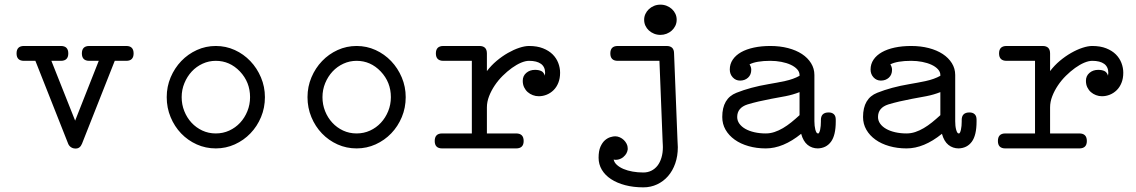

<svg xmlns="http://www.w3.org/2000/svg" viewBox="-20 -618 4856 821"><path d="M82.5 -357.9Q50.8 -357.9 50.8 -389.6Q50.8 -421.4 82.5 -421.4H240.2Q272 -421.4 272 -389.6Q272 -357.9 240.2 -357.9H199.7L301.3 -102.1L402.3 -357.9H361.8Q330.1 -357.9 330.1 -389.6Q330.1 -421.4 361.8 -421.4H520Q551.3 -421.4 551.3 -389.6Q551.3 -357.9 520 -357.9H470.7L330.6 -3.4Q322.3 17.1 304.2 17.1Q293.5 17.6 284.4 12Q275.4 6.3 271.5 -3.4L131.3 -357.9Z M902.8 -421.4Q945.8 -421.4 983.9 -404.1Q1022 -386.7 1050.5 -356.7Q1079.1 -326.7 1095.9 -286.9Q1112.8 -247.1 1112.8 -202.6Q1112.8 -157.2 1096.2 -117.4Q1079.6 -77.6 1051 -47.9Q1022.5 -18.1 984.1 -0.7Q945.8 16.6 902.8 16.6Q859.4 16.6 821.3 -0.5Q783.2 -17.6 754.6 -47.4Q726.1 -77.1 709.5 -117.2Q692.9 -157.2 692.9 -202.6Q692.9 -247.6 709.7 -287.4Q726.6 -327.1 755.1 -356.9Q783.7 -386.7 821.8 -404.1Q859.9 -421.4 902.8 -421.4ZM1005.9 -312.5Q962.4 -357.9 902.8 -357.9Q873 -357.9 846.4 -345.7Q819.8 -333.5 800 -312.3Q780.3 -291 768.6 -262.7Q756.8 -234.4 756.8 -202.6Q756.8 -170.9 768.1 -142.8Q779.3 -114.7 798.8 -93.5Q818.4 -72.3 845 -59.8Q871.6 -47.4 902.8 -47.4Q933.6 -47.4 960.2 -59.6Q986.8 -71.8 1006.6 -93Q1026.4 -114.3 1037.8 -142.6Q1049.3 -170.9 1049.3 -202.6Q1049.3 -266.6 1005.9 -312.5Z M1504.9 -421.4Q1547.9 -421.4 1585.9 -404.1Q1624 -386.7 1652.6 -356.7Q1681.2 -326.7 1698 -286.9Q1714.8 -247.1 1714.8 -202.6Q1714.8 -157.2 1698.2 -117.4Q1681.6 -77.6 1653.1 -47.9Q1624.5 -18.1 1586.2 -0.7Q1547.9 16.6 1504.9 16.6Q1461.4 16.6 1423.3 -0.5Q1385.3 -17.6 1356.7 -47.4Q1328.1 -77.1 1311.5 -117.2Q1294.9 -157.2 1294.9 -202.6Q1294.9 -247.6 1311.8 -287.4Q1328.6 -327.1 1357.2 -356.9Q1385.7 -386.7 1423.8 -404.1Q1461.9 -421.4 1504.9 -421.4ZM1607.9 -312.5Q1564.5 -357.9 1504.9 -357.9Q1475.1 -357.9 1448.5 -345.7Q1421.9 -333.5 1402.1 -312.3Q1382.3 -291 1370.6 -262.7Q1358.9 -234.4 1358.9 -202.6Q1358.9 -170.9 1370.1 -142.8Q1381.3 -114.7 1400.9 -93.5Q1420.4 -72.3 1447 -59.8Q1473.6 -47.4 1504.9 -47.4Q1535.6 -47.4 1562.3 -59.6Q1588.9 -71.8 1608.6 -93Q1628.4 -114.3 1639.9 -142.6Q1651.4 -170.9 1651.4 -202.6Q1651.4 -266.6 1607.9 -312.5Z M1876 -357.9Q1843.8 -357.9 1843.8 -389.6Q1843.8 -421.4 1876 -421.4H2029.8Q2062 -421.4 2062 -389.6V-314Q2080.1 -337.9 2103.5 -357.7Q2127 -377.4 2151.9 -391.6Q2176.8 -405.8 2200.4 -413.6Q2224.1 -421.4 2242.2 -421.4Q2276.9 -421.4 2302 -411.4Q2327.1 -401.4 2343.3 -385.3Q2359.4 -369.1 2367.2 -348.6Q2375 -328.1 2375 -307.1Q2375 -282.7 2367.4 -263.9Q2359.9 -245.1 2346.9 -232.4Q2334 -219.7 2317.6 -213.1Q2301.3 -206.5 2283.7 -206.5Q2270.5 -206.5 2258.3 -211.2Q2246.1 -215.8 2236.6 -224.1Q2227.1 -232.4 2221.2 -244.6Q2215.3 -256.8 2215.3 -272.5Q2215.3 -293.5 2230.5 -306.4Q2245.6 -319.3 2267.6 -319.3Q2284.2 -319.3 2294.9 -314Q2305.7 -308.6 2309.6 -294.4Q2311 -300.8 2311 -306.2Q2311 -332 2293.2 -345Q2275.4 -357.9 2242.2 -357.9Q2227.1 -357.9 2208 -349.9Q2189 -341.8 2168.9 -327.4Q2148.9 -313 2129.6 -293.9Q2110.4 -274.9 2095.5 -252.7Q2080.6 -230.5 2071.3 -206.5Q2062 -182.6 2062 -158.7V-47.4H2187Q2219.2 -47.4 2219.2 -15.1Q2219.2 16.6 2187 16.6H1870.6Q1838.9 16.6 1838.9 -15.1Q1838.9 -47.4 1870.6 -47.4H1997.6V-357.9Z M2804.2 -598.1Q2818.4 -598.1 2831.1 -593Q2843.8 -587.9 2853.3 -579.1Q2862.8 -570.3 2868.2 -558.6Q2873.5 -546.9 2873.5 -533.7Q2873.5 -519.5 2867.7 -507.6Q2861.8 -495.6 2852.3 -487.1Q2842.8 -478.5 2830.1 -473.6Q2817.4 -468.8 2804.2 -468.8Q2789.6 -468.8 2776.9 -473.9Q2764.2 -479 2754.6 -487.8Q2745.1 -496.6 2739.7 -508.3Q2734.4 -520 2734.4 -533.7Q2734.4 -546.4 2739.7 -558.1Q2745.1 -569.8 2754.4 -578.6Q2763.7 -587.4 2776.4 -592.8Q2789.1 -598.1 2804.2 -598.1ZM2621.6 -357.9Q2589.8 -357.9 2589.8 -389.6Q2589.8 -421.4 2621.6 -421.4H2830.1Q2862.3 -421.4 2862.3 -389.6L2877 -18.1Q2878.4 -2 2878.4 11.2Q2878.4 49.3 2867.4 80.8Q2856.4 112.3 2836.7 135Q2816.9 157.7 2789.8 170.4Q2762.7 183.1 2731 183.1Q2688.5 183.1 2653.3 173.8Q2618.2 164.6 2592.8 147.9Q2567.4 131.3 2553.5 107.9Q2539.6 84.5 2539.6 56.6Q2539.6 27.3 2547.6 9.3Q2555.7 -8.8 2567.1 -18.6Q2578.6 -28.3 2590.6 -31.7Q2602.5 -35.2 2610.4 -35.2Q2620.6 -35.2 2630.4 -30.8Q2640.1 -26.4 2647.5 -19.3Q2654.8 -12.2 2659.4 -3.2Q2664.1 5.9 2664.1 15.6V21.5Q2661.1 40.5 2646 52.7V53.2Q2631.3 64.9 2614.3 65.4Q2606 65.4 2604 64Q2606.4 76.7 2617.7 86.9Q2628.9 97.2 2646 104.5Q2663.1 111.8 2685.1 115.7Q2707 119.6 2731 119.6Q2749.5 119.6 2764.9 112.1Q2780.3 104.5 2791.3 90.6Q2802.2 76.7 2808.3 56.4Q2814.5 36.1 2814.5 11.2Q2814.5 7.3 2814.2 1.7Q2814 -3.9 2813.5 -11.7L2799.8 -357.9Z M3185.1 -342.8Q3192.4 -331.5 3192.4 -319.8Q3192.4 -298.3 3178.7 -285.9Q3165 -273.4 3144.5 -273.4Q3126 -273.4 3113.3 -287.1Q3100.6 -300.8 3100.6 -320.8Q3100.6 -344.2 3113.3 -363Q3126 -381.8 3148.9 -394.8Q3171.9 -407.7 3203.9 -414.6Q3235.8 -421.4 3273.9 -421.4Q3314.9 -421.4 3349.6 -412.4Q3384.3 -403.3 3409.2 -387Q3434.1 -370.6 3448.2 -347.7Q3462.4 -324.7 3462.4 -297.4V-99.6Q3462.4 -89.8 3463.4 -80.6Q3464.4 -71.3 3466.3 -64Q3468.3 -56.6 3470.9 -52Q3473.6 -47.4 3477.5 -47.4Q3478.5 -47.4 3478.5 -46.9Q3483.9 -48.8 3487.1 -64Q3490.2 -79.1 3490.2 -98.1V-105Q3490.2 -137.2 3523.4 -137.2Q3537.6 -137.2 3545.7 -129.6Q3553.7 -122.1 3553.7 -106.4V-98.1Q3553.7 -39.6 3533.4 -12Q3513.2 15.6 3476.6 16.6H3477.5Q3452.1 16.6 3433.3 1.5Q3414.6 -13.7 3405.8 -45.9Q3328.6 16.6 3254.4 16.6Q3214.8 16.6 3180.7 6.8Q3146.5 -2.9 3121.6 -20.8Q3096.7 -38.6 3082.5 -63.2Q3068.4 -87.9 3068.4 -117.7Q3068.4 -197.3 3128.9 -221.2Q3188.5 -245.1 3266.6 -258.3Q3302.2 -264.2 3337.4 -271.7Q3372.6 -279.3 3398.9 -293.9V-297.4Q3398.9 -310.5 3388.7 -321.8Q3378.4 -333 3361.1 -341.1Q3343.8 -349.1 3321 -353.5Q3298.3 -357.9 3273.9 -357.9Q3244.1 -357.9 3221.4 -354Q3198.7 -350.1 3185.1 -342.8ZM3398.9 -125.5V-224.1Q3370.6 -212.9 3339.4 -206.8Q3308.1 -200.7 3277.3 -195.3Q3249 -189.9 3223.9 -184.1Q3198.7 -178.2 3176.3 -171.4Q3132.3 -157.2 3132.3 -117.7Q3132.3 -102.1 3141.6 -89.1Q3150.9 -76.2 3167.2 -66.9Q3183.6 -57.6 3206.1 -52.5Q3228.5 -47.4 3254.4 -47.4Q3273.4 -47.4 3291.7 -53.5Q3310.1 -59.6 3327.9 -70.1Q3345.7 -80.6 3363.3 -94.7Q3380.9 -108.9 3398.9 -125.5ZM3477.5 -46.9H3478.5Z M3787.1 -342.8Q3794.4 -331.5 3794.4 -319.8Q3794.4 -298.3 3780.8 -285.9Q3767.1 -273.4 3746.6 -273.4Q3728 -273.4 3715.3 -287.1Q3702.6 -300.8 3702.6 -320.8Q3702.6 -344.2 3715.3 -363Q3728 -381.8 3751 -394.8Q3773.9 -407.7 3805.9 -414.6Q3837.9 -421.4 3876 -421.4Q3917 -421.4 3951.7 -412.4Q3986.3 -403.3 4011.2 -387Q4036.1 -370.6 4050.3 -347.7Q4064.5 -324.7 4064.5 -297.4V-99.6Q4064.5 -89.8 4065.4 -80.6Q4066.4 -71.3 4068.4 -64Q4070.3 -56.6 4073 -52Q4075.7 -47.4 4079.6 -47.4Q4080.6 -47.4 4080.6 -46.9Q4085.9 -48.8 4089.1 -64Q4092.3 -79.1 4092.3 -98.1V-105Q4092.3 -137.2 4125.5 -137.2Q4139.6 -137.2 4147.7 -129.6Q4155.8 -122.1 4155.8 -106.4V-98.1Q4155.8 -39.6 4135.5 -12Q4115.2 15.6 4078.6 16.6H4079.6Q4054.2 16.6 4035.4 1.5Q4016.6 -13.7 4007.8 -45.9Q3930.7 16.6 3856.4 16.6Q3816.9 16.6 3782.7 6.8Q3748.5 -2.9 3723.6 -20.8Q3698.7 -38.6 3684.6 -63.2Q3670.4 -87.9 3670.4 -117.7Q3670.4 -197.3 3731 -221.2Q3790.5 -245.1 3868.7 -258.3Q3904.3 -264.2 3939.5 -271.7Q3974.6 -279.3 4001 -293.9V-297.4Q4001 -310.5 3990.7 -321.8Q3980.5 -333 3963.1 -341.1Q3945.8 -349.1 3923.1 -353.5Q3900.4 -357.9 3876 -357.9Q3846.2 -357.9 3823.5 -354Q3800.8 -350.1 3787.1 -342.8ZM4001 -125.5V-224.1Q3972.7 -212.9 3941.4 -206.8Q3910.2 -200.7 3879.4 -195.3Q3851.1 -189.9 3825.9 -184.1Q3800.8 -178.2 3778.3 -171.4Q3734.4 -157.2 3734.4 -117.7Q3734.4 -102.1 3743.7 -89.1Q3752.9 -76.2 3769.3 -66.9Q3785.6 -57.6 3808.1 -52.5Q3830.6 -47.4 3856.4 -47.4Q3875.5 -47.4 3893.8 -53.5Q3912.1 -59.6 3929.9 -70.1Q3947.8 -80.6 3965.3 -94.7Q3982.9 -108.9 4001 -125.5ZM4079.6 -46.9H4080.6Z M4284.2 -357.9Q4252 -357.9 4252 -389.6Q4252 -421.4 4284.2 -421.4H4438Q4470.2 -421.4 4470.2 -389.6V-314Q4488.3 -337.9 4511.7 -357.7Q4535.2 -377.4 4560.1 -391.6Q4585 -405.8 4608.6 -413.6Q4632.3 -421.4 4650.4 -421.4Q4685.1 -421.4 4710.2 -411.4Q4735.4 -401.4 4751.5 -385.3Q4767.6 -369.1 4775.4 -348.6Q4783.2 -328.1 4783.2 -307.1Q4783.2 -282.7 4775.6 -263.9Q4768.1 -245.1 4755.1 -232.4Q4742.2 -219.7 4725.8 -213.1Q4709.5 -206.5 4691.9 -206.5Q4678.7 -206.5 4666.5 -211.2Q4654.3 -215.8 4644.8 -224.1Q4635.3 -232.4 4629.4 -244.6Q4623.5 -256.8 4623.5 -272.5Q4623.5 -293.5 4638.7 -306.4Q4653.8 -319.3 4675.8 -319.3Q4692.4 -319.3 4703.1 -314Q4713.9 -308.6 4717.8 -294.4Q4719.2 -300.8 4719.2 -306.2Q4719.2 -332 4701.4 -345Q4683.6 -357.9 4650.4 -357.9Q4635.3 -357.9 4616.2 -349.9Q4597.2 -341.8 4577.1 -327.4Q4557.1 -313 4537.8 -293.9Q4518.6 -274.9 4503.7 -252.7Q4488.8 -230.5 4479.5 -206.5Q4470.2 -182.6 4470.2 -158.7V-47.4H4595.2Q4627.4 -47.4 4627.4 -15.1Q4627.4 16.6 4595.2 16.6H4278.8Q4247.1 16.6 4247.1 -15.1Q4247.1 -47.4 4278.8 -47.4H4405.8V-357.9Z"/></svg>

Font: Erica Type
Style: Regular
Weight: 400
Designer: Peter Wiegel
Foundry: Peter Wiegel
Version: Version 1.000 2010 initial release